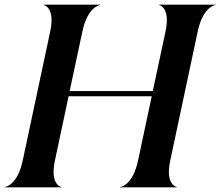

<svg xmlns="http://www.w3.org/2000/svg" viewBox="-35 -800 941 820"><path d="M179.5 -666 62 -114C40.5 -13 -8.5 -1.5 -15 -1.5V0H227.5V-1.5C224.5 -1.5 178 -13 199.5 -114L258 -389H613L554.5 -114C533 -13 484.5 -1.5 478 -1.5V0H720V-1.5C717 -1.5 670.5 -13 692 -114L809.5 -666C831 -767 879.5 -778.5 886 -778.5V-780H644V-778.5C647 -778.5 693.5 -767 672 -666L617.5 -411H262.5L317 -666C338.5 -767 387 -778.5 393.5 -778.5V-780H151.5V-778.5C154.5 -778.5 201 -767 179.5 -666Z"/></svg>

Font: Beautique Display
Style: Bold
Weight: 700
Italic angle: -12°
Designer: Nhat-Quang Ngo
Version: Version 1.100;Glyphs 3.2.3 (3260)